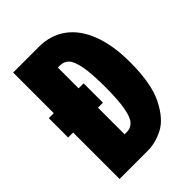

<svg xmlns="http://www.w3.org/2000/svg" viewBox="-196 -751 842 842"><g transform="rotate(-45 225.5 -330.0)"><path d="M226 -408V-288H10V-408ZM108 -123H210Q233 -123 249 -140Q265 -157 273.5 -202.5Q282 -248 282 -330Q282 -414 273 -459.5Q264 -505 248 -521Q232 -537 207 -537H108V-660H201Q273 -660 326 -621.5Q379 -583 407.5 -508.5Q436 -434 436 -329Q436 -196 399 -123Q362 -50 313 -25Q264 0 216 0H108ZM41 -660H195V0H41Z"/></g></svg>

Font: Bricolage Grotesque 96pt Condensed ExBd
Style: Regular
Weight: 800
Width: 3
Designer: Mathieu Triay
Foundry: Atelier Triay
Version: Version 1.001;Glyphs 3.2 (3207)